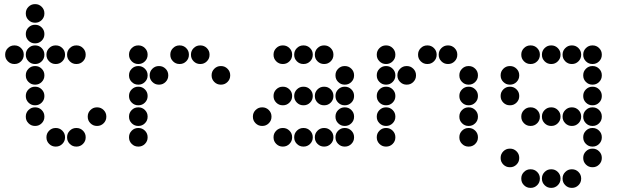

<svg xmlns="http://www.w3.org/2000/svg" viewBox="-20 -715 3040 930"><path d="M149 -695Q131 -695 118 -682Q105 -669 105 -651V-649Q105 -631 118 -618Q131 -605 149 -605H151Q169 -605 182 -618Q195 -631 195 -649V-651Q195 -669 182 -682Q169 -695 151 -695ZM149 -595Q131 -595 118 -582Q105 -569 105 -551V-549Q105 -531 118 -518Q131 -505 149 -505H151Q169 -505 182 -518Q195 -531 195 -549V-551Q195 -569 182 -582Q169 -595 151 -595ZM49 -495Q31 -495 18 -482Q5 -469 5 -451V-449Q5 -431 18 -418Q31 -405 49 -405H51Q69 -405 82 -418Q95 -431 95 -449V-451Q95 -469 82 -482Q69 -495 51 -495ZM149 -495Q131 -495 118 -482Q105 -469 105 -451V-449Q105 -431 118 -418Q131 -405 149 -405H151Q169 -405 182 -418Q195 -431 195 -449V-451Q195 -469 182 -482Q169 -495 151 -495ZM249 -495Q231 -495 218 -482Q205 -469 205 -451V-449Q205 -431 218 -418Q231 -405 249 -405H251Q269 -405 282 -418Q295 -431 295 -449V-451Q295 -469 282 -482Q269 -495 251 -495ZM349 -495Q331 -495 318 -482Q305 -469 305 -451V-449Q305 -431 318 -418Q331 -405 349 -405H351Q369 -405 382 -418Q395 -431 395 -449V-451Q395 -469 382 -482Q369 -495 351 -495ZM149 -395Q131 -395 118 -382Q105 -369 105 -351V-349Q105 -331 118 -318Q131 -305 149 -305H151Q169 -305 182 -318Q195 -331 195 -349V-351Q195 -369 182 -382Q169 -395 151 -395ZM149 -295Q131 -295 118 -282Q105 -269 105 -251V-249Q105 -231 118 -218Q131 -205 149 -205H151Q169 -205 182 -218Q195 -231 195 -249V-251Q195 -269 182 -282Q169 -295 151 -295ZM149 -195Q131 -195 118 -182Q105 -169 105 -151V-149Q105 -131 118 -118Q131 -105 149 -105H151Q169 -105 182 -118Q195 -131 195 -149V-151Q195 -169 182 -182Q169 -195 151 -195ZM449 -195Q431 -195 418 -182Q405 -169 405 -151V-149Q405 -131 418 -118Q431 -105 449 -105H451Q469 -105 482 -118Q495 -131 495 -149V-151Q495 -169 482 -182Q469 -195 451 -195ZM249 -95Q231 -95 218 -82Q205 -69 205 -51V-49Q205 -31 218 -18Q231 -5 249 -5H251Q269 -5 282 -18Q295 -31 295 -49V-51Q295 -69 282 -82Q269 -95 251 -95ZM349 -95Q331 -95 318 -82Q305 -69 305 -51V-49Q305 -31 318 -18Q331 -5 349 -5H351Q369 -5 382 -18Q395 -31 395 -49V-51Q395 -69 382 -82Q369 -95 351 -95Z M649 -495Q631 -495 618 -482Q605 -469 605 -451V-449Q605 -431 618 -418Q631 -405 649 -405H651Q669 -405 682 -418Q695 -431 695 -449V-451Q695 -469 682 -482Q669 -495 651 -495ZM849 -495Q831 -495 818 -482Q805 -469 805 -451V-449Q805 -431 818 -418Q831 -405 849 -405H851Q869 -405 882 -418Q895 -431 895 -449V-451Q895 -469 882 -482Q869 -495 851 -495ZM949 -495Q931 -495 918 -482Q905 -469 905 -451V-449Q905 -431 918 -418Q931 -405 949 -405H951Q969 -405 982 -418Q995 -431 995 -449V-451Q995 -469 982 -482Q969 -495 951 -495ZM649 -395Q631 -395 618 -382Q605 -369 605 -351V-349Q605 -331 618 -318Q631 -305 649 -305H651Q669 -305 682 -318Q695 -331 695 -349V-351Q695 -369 682 -382Q669 -395 651 -395ZM749 -395Q731 -395 718 -382Q705 -369 705 -351V-349Q705 -331 718 -318Q731 -305 749 -305H751Q769 -305 782 -318Q795 -331 795 -349V-351Q795 -369 782 -382Q769 -395 751 -395ZM1049 -395Q1031 -395 1018 -382Q1005 -369 1005 -351V-349Q1005 -331 1018 -318Q1031 -305 1049 -305H1051Q1069 -305 1082 -318Q1095 -331 1095 -349V-351Q1095 -369 1082 -382Q1069 -395 1051 -395ZM649 -295Q631 -295 618 -282Q605 -269 605 -251V-249Q605 -231 618 -218Q631 -205 649 -205H651Q669 -205 682 -218Q695 -231 695 -249V-251Q695 -269 682 -282Q669 -295 651 -295ZM649 -195Q631 -195 618 -182Q605 -169 605 -151V-149Q605 -131 618 -118Q631 -105 649 -105H651Q669 -105 682 -118Q695 -131 695 -149V-151Q695 -169 682 -182Q669 -195 651 -195ZM649 -95Q631 -95 618 -82Q605 -69 605 -51V-49Q605 -31 618 -18Q631 -5 649 -5H651Q669 -5 682 -18Q695 -31 695 -49V-51Q695 -69 682 -82Q669 -95 651 -95Z M1349 -495Q1331 -495 1318 -482Q1305 -469 1305 -451V-449Q1305 -431 1318 -418Q1331 -405 1349 -405H1351Q1369 -405 1382 -418Q1395 -431 1395 -449V-451Q1395 -469 1382 -482Q1369 -495 1351 -495ZM1449 -495Q1431 -495 1418 -482Q1405 -469 1405 -451V-449Q1405 -431 1418 -418Q1431 -405 1449 -405H1451Q1469 -405 1482 -418Q1495 -431 1495 -449V-451Q1495 -469 1482 -482Q1469 -495 1451 -495ZM1549 -495Q1531 -495 1518 -482Q1505 -469 1505 -451V-449Q1505 -431 1518 -418Q1531 -405 1549 -405H1551Q1569 -405 1582 -418Q1595 -431 1595 -449V-451Q1595 -469 1582 -482Q1569 -495 1551 -495ZM1649 -395Q1631 -395 1618 -382Q1605 -369 1605 -351V-349Q1605 -331 1618 -318Q1631 -305 1649 -305H1651Q1669 -305 1682 -318Q1695 -331 1695 -349V-351Q1695 -369 1682 -382Q1669 -395 1651 -395ZM1349 -295Q1331 -295 1318 -282Q1305 -269 1305 -251V-249Q1305 -231 1318 -218Q1331 -205 1349 -205H1351Q1369 -205 1382 -218Q1395 -231 1395 -249V-251Q1395 -269 1382 -282Q1369 -295 1351 -295ZM1449 -295Q1431 -295 1418 -282Q1405 -269 1405 -251V-249Q1405 -231 1418 -218Q1431 -205 1449 -205H1451Q1469 -205 1482 -218Q1495 -231 1495 -249V-251Q1495 -269 1482 -282Q1469 -295 1451 -295ZM1549 -295Q1531 -295 1518 -282Q1505 -269 1505 -251V-249Q1505 -231 1518 -218Q1531 -205 1549 -205H1551Q1569 -205 1582 -218Q1595 -231 1595 -249V-251Q1595 -269 1582 -282Q1569 -295 1551 -295ZM1649 -295Q1631 -295 1618 -282Q1605 -269 1605 -251V-249Q1605 -231 1618 -218Q1631 -205 1649 -205H1651Q1669 -205 1682 -218Q1695 -231 1695 -249V-251Q1695 -269 1682 -282Q1669 -295 1651 -295ZM1249 -195Q1231 -195 1218 -182Q1205 -169 1205 -151V-149Q1205 -131 1218 -118Q1231 -105 1249 -105H1251Q1269 -105 1282 -118Q1295 -131 1295 -149V-151Q1295 -169 1282 -182Q1269 -195 1251 -195ZM1649 -195Q1631 -195 1618 -182Q1605 -169 1605 -151V-149Q1605 -131 1618 -118Q1631 -105 1649 -105H1651Q1669 -105 1682 -118Q1695 -131 1695 -149V-151Q1695 -169 1682 -182Q1669 -195 1651 -195ZM1349 -95Q1331 -95 1318 -82Q1305 -69 1305 -51V-49Q1305 -31 1318 -18Q1331 -5 1349 -5H1351Q1369 -5 1382 -18Q1395 -31 1395 -49V-51Q1395 -69 1382 -82Q1369 -95 1351 -95ZM1449 -95Q1431 -95 1418 -82Q1405 -69 1405 -51V-49Q1405 -31 1418 -18Q1431 -5 1449 -5H1451Q1469 -5 1482 -18Q1495 -31 1495 -49V-51Q1495 -69 1482 -82Q1469 -95 1451 -95ZM1549 -95Q1531 -95 1518 -82Q1505 -69 1505 -51V-49Q1505 -31 1518 -18Q1531 -5 1549 -5H1551Q1569 -5 1582 -18Q1595 -31 1595 -49V-51Q1595 -69 1582 -82Q1569 -95 1551 -95ZM1649 -95Q1631 -95 1618 -82Q1605 -69 1605 -51V-49Q1605 -31 1618 -18Q1631 -5 1649 -5H1651Q1669 -5 1682 -18Q1695 -31 1695 -49V-51Q1695 -69 1682 -82Q1669 -95 1651 -95Z M1849 -495Q1831 -495 1818 -482Q1805 -469 1805 -451V-449Q1805 -431 1818 -418Q1831 -405 1849 -405H1851Q1869 -405 1882 -418Q1895 -431 1895 -449V-451Q1895 -469 1882 -482Q1869 -495 1851 -495ZM2049 -495Q2031 -495 2018 -482Q2005 -469 2005 -451V-449Q2005 -431 2018 -418Q2031 -405 2049 -405H2051Q2069 -405 2082 -418Q2095 -431 2095 -449V-451Q2095 -469 2082 -482Q2069 -495 2051 -495ZM2149 -495Q2131 -495 2118 -482Q2105 -469 2105 -451V-449Q2105 -431 2118 -418Q2131 -405 2149 -405H2151Q2169 -405 2182 -418Q2195 -431 2195 -449V-451Q2195 -469 2182 -482Q2169 -495 2151 -495ZM1849 -395Q1831 -395 1818 -382Q1805 -369 1805 -351V-349Q1805 -331 1818 -318Q1831 -305 1849 -305H1851Q1869 -305 1882 -318Q1895 -331 1895 -349V-351Q1895 -369 1882 -382Q1869 -395 1851 -395ZM1949 -395Q1931 -395 1918 -382Q1905 -369 1905 -351V-349Q1905 -331 1918 -318Q1931 -305 1949 -305H1951Q1969 -305 1982 -318Q1995 -331 1995 -349V-351Q1995 -369 1982 -382Q1969 -395 1951 -395ZM2249 -395Q2231 -395 2218 -382Q2205 -369 2205 -351V-349Q2205 -331 2218 -318Q2231 -305 2249 -305H2251Q2269 -305 2282 -318Q2295 -331 2295 -349V-351Q2295 -369 2282 -382Q2269 -395 2251 -395ZM1849 -295Q1831 -295 1818 -282Q1805 -269 1805 -251V-249Q1805 -231 1818 -218Q1831 -205 1849 -205H1851Q1869 -205 1882 -218Q1895 -231 1895 -249V-251Q1895 -269 1882 -282Q1869 -295 1851 -295ZM2249 -295Q2231 -295 2218 -282Q2205 -269 2205 -251V-249Q2205 -231 2218 -218Q2231 -205 2249 -205H2251Q2269 -205 2282 -218Q2295 -231 2295 -249V-251Q2295 -269 2282 -282Q2269 -295 2251 -295ZM1849 -195Q1831 -195 1818 -182Q1805 -169 1805 -151V-149Q1805 -131 1818 -118Q1831 -105 1849 -105H1851Q1869 -105 1882 -118Q1895 -131 1895 -149V-151Q1895 -169 1882 -182Q1869 -195 1851 -195ZM2249 -195Q2231 -195 2218 -182Q2205 -169 2205 -151V-149Q2205 -131 2218 -118Q2231 -105 2249 -105H2251Q2269 -105 2282 -118Q2295 -131 2295 -149V-151Q2295 -169 2282 -182Q2269 -195 2251 -195ZM1849 -95Q1831 -95 1818 -82Q1805 -69 1805 -51V-49Q1805 -31 1818 -18Q1831 -5 1849 -5H1851Q1869 -5 1882 -18Q1895 -31 1895 -49V-51Q1895 -69 1882 -82Q1869 -95 1851 -95ZM2249 -95Q2231 -95 2218 -82Q2205 -69 2205 -51V-49Q2205 -31 2218 -18Q2231 -5 2249 -5H2251Q2269 -5 2282 -18Q2295 -31 2295 -49V-51Q2295 -69 2282 -82Q2269 -95 2251 -95Z M2549 -495Q2531 -495 2518 -482Q2505 -469 2505 -451V-449Q2505 -431 2518 -418Q2531 -405 2549 -405H2551Q2569 -405 2582 -418Q2595 -431 2595 -449V-451Q2595 -469 2582 -482Q2569 -495 2551 -495ZM2649 -495Q2631 -495 2618 -482Q2605 -469 2605 -451V-449Q2605 -431 2618 -418Q2631 -405 2649 -405H2651Q2669 -405 2682 -418Q2695 -431 2695 -449V-451Q2695 -469 2682 -482Q2669 -495 2651 -495ZM2749 -495Q2731 -495 2718 -482Q2705 -469 2705 -451V-449Q2705 -431 2718 -418Q2731 -405 2749 -405H2751Q2769 -405 2782 -418Q2795 -431 2795 -449V-451Q2795 -469 2782 -482Q2769 -495 2751 -495ZM2849 -495Q2831 -495 2818 -482Q2805 -469 2805 -451V-449Q2805 -431 2818 -418Q2831 -405 2849 -405H2851Q2869 -405 2882 -418Q2895 -431 2895 -449V-451Q2895 -469 2882 -482Q2869 -495 2851 -495ZM2449 -395Q2431 -395 2418 -382Q2405 -369 2405 -351V-349Q2405 -331 2418 -318Q2431 -305 2449 -305H2451Q2469 -305 2482 -318Q2495 -331 2495 -349V-351Q2495 -369 2482 -382Q2469 -395 2451 -395ZM2849 -395Q2831 -395 2818 -382Q2805 -369 2805 -351V-349Q2805 -331 2818 -318Q2831 -305 2849 -305H2851Q2869 -305 2882 -318Q2895 -331 2895 -349V-351Q2895 -369 2882 -382Q2869 -395 2851 -395ZM2449 -295Q2431 -295 2418 -282Q2405 -269 2405 -251V-249Q2405 -231 2418 -218Q2431 -205 2449 -205H2451Q2469 -205 2482 -218Q2495 -231 2495 -249V-251Q2495 -269 2482 -282Q2469 -295 2451 -295ZM2849 -295Q2831 -295 2818 -282Q2805 -269 2805 -251V-249Q2805 -231 2818 -218Q2831 -205 2849 -205H2851Q2869 -205 2882 -218Q2895 -231 2895 -249V-251Q2895 -269 2882 -282Q2869 -295 2851 -295ZM2549 -195Q2531 -195 2518 -182Q2505 -169 2505 -151V-149Q2505 -131 2518 -118Q2531 -105 2549 -105H2551Q2569 -105 2582 -118Q2595 -131 2595 -149V-151Q2595 -169 2582 -182Q2569 -195 2551 -195ZM2649 -195Q2631 -195 2618 -182Q2605 -169 2605 -151V-149Q2605 -131 2618 -118Q2631 -105 2649 -105H2651Q2669 -105 2682 -118Q2695 -131 2695 -149V-151Q2695 -169 2682 -182Q2669 -195 2651 -195ZM2749 -195Q2731 -195 2718 -182Q2705 -169 2705 -151V-149Q2705 -131 2718 -118Q2731 -105 2749 -105H2751Q2769 -105 2782 -118Q2795 -131 2795 -149V-151Q2795 -169 2782 -182Q2769 -195 2751 -195ZM2849 -195Q2831 -195 2818 -182Q2805 -169 2805 -151V-149Q2805 -131 2818 -118Q2831 -105 2849 -105H2851Q2869 -105 2882 -118Q2895 -131 2895 -149V-151Q2895 -169 2882 -182Q2869 -195 2851 -195ZM2849 -95Q2831 -95 2818 -82Q2805 -69 2805 -51V-49Q2805 -31 2818 -18Q2831 -5 2849 -5H2851Q2869 -5 2882 -18Q2895 -31 2895 -49V-51Q2895 -69 2882 -82Q2869 -95 2851 -95ZM2449 5Q2431 5 2418 18Q2405 31 2405 49V51Q2405 69 2418 82Q2431 95 2449 95H2451Q2469 95 2482 82Q2495 69 2495 51V49Q2495 31 2482 18Q2469 5 2451 5ZM2849 5Q2831 5 2818 18Q2805 31 2805 49V51Q2805 69 2818 82Q2831 95 2849 95H2851Q2869 95 2882 82Q2895 69 2895 51V49Q2895 31 2882 18Q2869 5 2851 5ZM2549 105Q2531 105 2518 118Q2505 131 2505 149V151Q2505 169 2518 182Q2531 195 2549 195H2551Q2569 195 2582 182Q2595 169 2595 151V149Q2595 131 2582 118Q2569 105 2551 105ZM2649 105Q2631 105 2618 118Q2605 131 2605 149V151Q2605 169 2618 182Q2631 195 2649 195H2651Q2669 195 2682 182Q2695 169 2695 151V149Q2695 131 2682 118Q2669 105 2651 105ZM2749 105Q2731 105 2718 118Q2705 131 2705 149V151Q2705 169 2718 182Q2731 195 2749 195H2751Q2769 195 2782 182Q2795 169 2795 151V149Q2795 131 2782 118Q2769 105 2751 105Z"/></svg>

Font: Doto Rounded Black
Style: Regular
Weight: 900
Monospace: yes
Version: Version 1.000